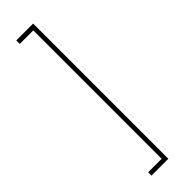

<svg xmlns="http://www.w3.org/2000/svg" viewBox="-305 -773 913 913"><g transform="rotate(-45 151.0 -316.5)"><path d="M70.3 138.2V115.7H161.1V-747.6H70.3V-771H183.6V138.2Z"/></g></svg>

Font: Inter 18pt Thin
Style: Regular
Weight: 250
Designer: Rasmus Andersson
Foundry: rsms
Version: Version 4.001;git-66647c0bb